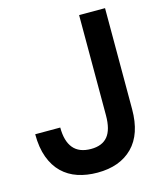

<svg xmlns="http://www.w3.org/2000/svg" viewBox="-105 -757 708 844"><g transform="rotate(-15 248.5 -335.0)"><path d="M453 -220Q453 -107 395 -48.5Q337 10 235 10Q186 10 145.5 -3.5Q105 -17 75.5 -45.5Q46 -74 29.5 -118.5Q13 -163 13 -224H127Q127 -162 153.5 -130Q180 -98 234 -98Q285 -98 310 -128.5Q335 -159 335 -224V-680H453Z"/></g></svg>

Font: CyStack Display SemiBold
Style: Regular
Weight: 600
Designer: Weizhong Zhang
Foundry: 本地遙控
Version: Version 1.000;Glyphs 3.1.2 (3151)